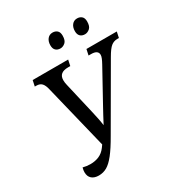

<svg xmlns="http://www.w3.org/2000/svg" viewBox="-210 -1050 1119 1200"><g transform="rotate(-30 349.5 -449.5)"><path d="M153 10Q121 10 102.5 -6Q84 -22 84 -53Q84 -67 89 -85Q116 -78 143 -78Q177 -78 205 -90Q233 -102 254 -130L267 -148L154 -610Q147 -642 133.5 -657Q120 -672 94 -672H83L92 -714H348L339 -672H323Q257 -672 257 -617Q257 -599 262 -580L314 -356Q321 -324 326 -301Q331 -278 335 -248Q351 -278 363.5 -302Q376 -326 393 -356L517 -581Q527 -599 533 -613.5Q539 -628 539 -638Q539 -672 489 -672H471L480 -714H699L690 -672H678Q653 -672 633.5 -656.5Q614 -641 587 -594L340 -168Q300 -98 269.5 -59.5Q239 -21 212 -5.5Q185 10 153 10ZM519 -798Q498 -798 485.5 -810Q473 -822 473 -846Q473 -874 487 -891.5Q501 -909 524 -909Q544 -909 557 -897.5Q570 -886 570 -861Q570 -826 553.5 -812Q537 -798 519 -798ZM342 -798Q321 -798 308.5 -810Q296 -822 296 -846Q296 -874 310 -891.5Q324 -909 347 -909Q367 -909 380 -897.5Q393 -886 393 -861Q393 -826 376.5 -812Q360 -798 342 -798Z"/></g></svg>

Font: Noto Serif SemiCondensed
Style: Italic
Weight: 400
Width: 4
Italic angle: -12°
Designer: Monotype Design Team
Foundry: Monotype Imaging Inc.
Version: Version 2.013